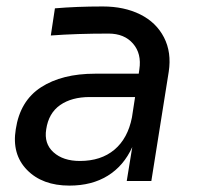

<svg xmlns="http://www.w3.org/2000/svg" viewBox="-20 -560 620 594"><path d="M194.8 14.2Q110.8 14.2 63.5 -34.4Q16.1 -83 28.8 -160.2Q42 -248 106.9 -290Q171.9 -332 273.9 -332H409.2L411.1 -345.2Q418.5 -394 391.6 -425Q364.7 -456.1 315.9 -456.1Q216.3 -456.1 137.2 -450.2L149.9 -534.2Q216.3 -540 297.9 -540Q364.3 -540 413.8 -515.4Q463.4 -490.7 487.3 -444.3Q511.2 -397.9 502 -337.9L448.2 0H372.1L389.2 -105Q362.8 -46.9 313.5 -16.4Q264.2 14.2 194.8 14.2ZM227.1 -62Q292.5 -62 334 -96.9Q375.5 -131.8 388.2 -196.8L397.9 -259.8H257.8Q201.7 -259.8 166 -234.9Q130.4 -210 123 -160.2Q115.7 -115.7 145.5 -88.9Q175.3 -62 227.1 -62Z"/></svg>

Font: Sora Italic
Style: Regular
Weight: 400
Designer: Jonathan Barnbrook, Julián Moncada
Foundry: Barnbrook Fonts
Version: Version 2.000